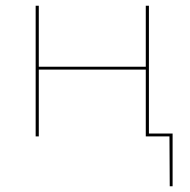

<svg xmlns="http://www.w3.org/2000/svg" viewBox="-20 -478 667 673"><path d="M585 175H575L574 0H491V-234H116V0H105V-458H116V-244H491V-458H502V-10H585Z"/></svg>

Font: Ysabeau SC Hairline
Style: Regular
Weight: 100
Designer: Christian Thalmann (Catharsis Fonts)
Version: Version 0.003